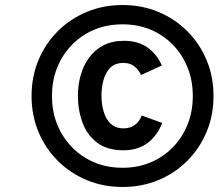

<svg xmlns="http://www.w3.org/2000/svg" viewBox="-20 -732 870 764"><path d="M467.6 12Q390.6 12 324.9 -15.5Q259.1 -43 209.9 -92.2Q160.6 -141.5 133.1 -207.2Q105.6 -273 105.6 -350Q105.6 -427 133.1 -492.8Q160.6 -558.5 209.9 -607.8Q259.1 -657 324.9 -684.5Q390.6 -712 467.6 -712Q544.6 -712 610.4 -684.5Q676.1 -657 725.4 -607.8Q774.6 -558.5 802.1 -492.8Q829.6 -427 829.6 -350Q829.6 -273 802.1 -207.2Q774.6 -141.5 725.4 -92.2Q676.1 -43 610.4 -15.5Q544.6 12 467.6 12ZM471.4 -134Q406.5 -134 366.6 -164.2Q326.7 -194.4 308.4 -243.9Q290 -293.4 290 -351.5Q290 -392.4 300.6 -431.2Q311.3 -470.1 333.5 -501.2Q355.6 -532.4 390.4 -551Q425.2 -569.6 473.8 -569.6Q529.7 -569.6 567.1 -542.9Q604.5 -516.1 624 -471.4L541.4 -433.6Q530.6 -455.6 513.9 -468.6Q497.2 -481.6 471 -481.6Q437.9 -481.6 418.9 -462.6Q399.9 -443.5 391.9 -413.8Q383.8 -384 383.8 -351.6Q383.8 -316.6 392.8 -286.9Q401.7 -257.1 421 -239.2Q440.4 -221.2 471.8 -221.2Q496.5 -221.2 515.5 -234.1Q534.5 -247 543.8 -272.4L625.4 -242.8Q604.4 -189.8 565.8 -161.9Q527.2 -134 471.4 -134ZM467.7 -64.4Q528.6 -64.4 579.6 -86Q630.5 -107.5 668.2 -146.3Q705.9 -185 726.6 -237.1Q747.2 -289.2 747.2 -349.9Q747.2 -411 726.5 -462.9Q705.8 -514.9 668.1 -553.6Q630.5 -592.3 579.6 -613.8Q528.6 -635.2 467.7 -635.2Q386.3 -635.2 322.9 -597.9Q259.5 -560.5 223.2 -495.9Q186.8 -431.4 186.8 -349.9Q186.8 -268.9 223.2 -204.2Q259.5 -139.5 322.9 -102Q386.3 -64.4 467.7 -64.4Z"/></svg>

Font: Overpass
Style: Italic
Weight: 400
Italic angle: -10°
Designer: Delve Withrington, Dave Bailey, Thomas Jockin
Foundry: Delve Fonts LLC
Version: Version 4.000